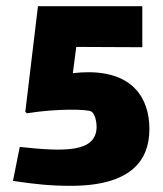

<svg xmlns="http://www.w3.org/2000/svg" viewBox="-20 -590 529 622"><path d="M266 -356C250 -356 234 -355 216 -353L227 -438L441 -437V-570H103L62 -228L67 -223C167 -239 264 -236 275 -229C288 -223 293 -194 293 -180C293 -94 185 -99 44 -114L22 -4C94 7 146 12 209 12C402 12 464 -68 464 -172C464 -271 411 -356 266 -356Z"/></svg>

Font: FilmFarsi Display
Style: Regular
Weight: 400
Designer: Borna Izadpanah
Foundry: Borna Izadpanah
Version: Version 1.000;PS 001.000;hotconv 1.0.88;makeotf.lib2.5.64775